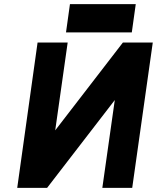

<svg xmlns="http://www.w3.org/2000/svg" viewBox="-20 -905 756 925"><path d="M716 -700 617 0H473L533 -423L207 0H63L161 -700H306L246 -277L572 -700ZM298 -749H615L634 -885H317Z"/></svg>

Font: Unageo
Style: ExtraBold-Italic
Weight: 800
Designer: Richard Sepsi
Foundry: Richard Sepsi
Version: Version 2.000